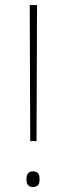

<svg xmlns="http://www.w3.org/2000/svg" viewBox="-20 -734 263 762"><path d="M125 -174 127 -714H98L100 -174ZM85 -23C85 -6 90 8 110 8C134 8 137 -6 137 -23C137 -39 134 -54 110 -54C90 -54 85 -39 85 -23Z"/></svg>

Font: Noto Kufi Arabic Thin
Style: Regular
Weight: 100
Designer: Monotype Design Team, David Williams, Khaled Hosny
Foundry: Google LLC
Version: Version 2.109